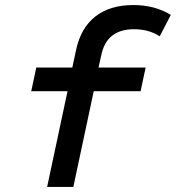

<svg xmlns="http://www.w3.org/2000/svg" viewBox="-20 -742 698 762"><path d="M167 0 248 -380H104L124 -474H267L282 -544Q301 -632 359 -677Q417 -722 509 -722Q594 -722 658 -683L614 -598Q590 -613 565 -619.5Q540 -626 512 -626Q403 -626 382 -523L371 -474H558L538 -380H352L271 0Z"/></svg>

Font: Sometype Mono SemiBold
Style: Italic
Weight: 600
Italic angle: -12°
Designer: Ryoichi Tsunekawa
Foundry: Dharma Type
Version: Version 1.001